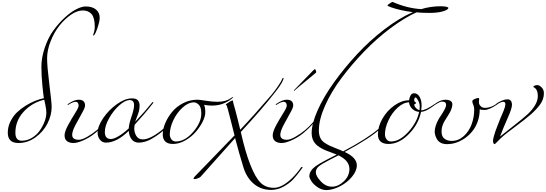

<svg xmlns="http://www.w3.org/2000/svg" viewBox="-20 -1498 5748 2022"><path d="M882 -1430Q952 -1430 991 -1397.5Q1030 -1365 1030 -1310Q1030 -1273 1004.5 -1198.5Q979 -1124 964 -1124Q960 -1124 960 -1128Q960 -1132 969 -1156Q978 -1180 978 -1216Q978 -1311 944.5 -1349.5Q911 -1388 852 -1388Q793 -1388 728 -1343.5Q663 -1299 607.5 -1230Q552 -1161 514 -1066Q476 -971 476 -884.5Q476 -798 500 -608Q524 -418 524 -372Q524 -285 480.5 -198.5Q437 -112 354.5 -52Q272 8 174 8Q62 8 62 -100Q62 -162 89.5 -218Q117 -274 158 -314Q200 -354 252 -386Q346 -444 442 -464Q437 -491 426.5 -596.5Q416 -702 416 -796.5Q416 -891 451.5 -996Q487 -1101 542 -1177Q597 -1253 661 -1312Q725 -1371 783 -1400.5Q841 -1430 882 -1430ZM446 -448Q317 -417 229.5 -322Q142 -227 142 -100Q142 -16 210 -16Q268 -16 319 -48Q370 -80 401 -126Q468 -226 468 -312Q468 -345 457.5 -394Q447 -443 446 -448Z M706 -398Q697 -392 694.5 -392Q692 -392 692 -396Q692 -400 698 -404Q762 -448 808 -448Q876 -448 876 -386Q876 -364 842 -304.5Q808 -245 774 -180Q740 -115 740 -78Q740 -26 810 -26Q844 -26 899.5 -58Q955 -90 997 -125Q1039 -160 1071 -195Q1103 -230 1110.5 -242Q1118 -254 1122 -254Q1126 -254 1126 -251Q1126 -248 1124 -244Q1075 -178 1016 -126Q952 -65 876 -28.5Q800 8 755 8Q710 8 685 -12Q660 -32 660 -72Q660 -112 697 -180Q734 -248 771 -306.5Q808 -365 808 -384.5Q808 -404 799.5 -415Q791 -426 778 -426Q748 -426 706 -398Z M1336 -120Q1209 4 1096 4Q1057 4 1032.5 -27Q1008 -58 1008 -100Q1008 -167 1066 -253Q1124 -339 1210 -400.5Q1296 -462 1368 -462Q1415 -462 1432.5 -441Q1450 -420 1450 -386Q1450 -352 1442.5 -325Q1435 -298 1422 -266Q1409 -234 1404 -216Q1510 -328 1580 -416Q1582 -422 1588 -422Q1594 -422 1596 -420Q1596 -416 1594 -414Q1501 -295 1398 -184Q1394 -160 1394 -144Q1394 -102 1416 -66Q1438 -30 1484 -30Q1530 -30 1590.5 -64Q1651 -98 1710 -150Q1769 -202 1800 -248Q1804 -254 1808 -254Q1812 -254 1812 -251Q1812 -248 1810 -244Q1756 -172 1702.5 -125Q1649 -78 1579 -37Q1509 4 1440 4Q1393 4 1366 -31.5Q1339 -67 1336 -120ZM1336 -146Q1338 -192 1365 -270.5Q1392 -349 1392 -390Q1392 -444 1346 -444Q1298 -444 1235.5 -388Q1173 -332 1128.5 -252Q1084 -172 1084 -108Q1084 -34 1148 -34Q1180 -34 1232 -65.5Q1284 -97 1336 -146Z M2130 -394Q2142 -362 2142 -316.5Q2142 -271 2113 -214Q2084 -157 2038.5 -105.5Q1993 -54 1929 -18Q1865 18 1802 18Q1694 18 1694 -84Q1694 -139 1720.5 -201.5Q1747 -264 1792.5 -319.5Q1838 -375 1908.5 -411.5Q1979 -448 2058 -448Q2080 -448 2148 -437Q2216 -426 2270 -426Q2358 -426 2410 -464L2430 -476Q2434 -476 2434 -473.5Q2434 -471 2425 -462.5Q2416 -454 2397 -441Q2378 -428 2352 -416Q2292 -386 2210 -386Q2173 -386 2130 -394ZM2022 -420Q1963 -420 1902.5 -365Q1842 -310 1805 -231Q1768 -152 1768 -82Q1768 -55 1784.5 -31.5Q1801 -8 1832 -8Q1927 -8 2013.5 -108Q2100 -208 2100 -302Q2100 -368 2074.5 -394Q2049 -420 2022 -420Z M2510 -132Q2646 -274 2840 -500Q2878 -546 2906 -588Q2943 -643 2949.5 -660.5Q2956 -678 2960 -678Q2966 -678 2966 -674V-668Q2964 -664 2960 -653.5Q2956 -643 2954.5 -640Q2953 -637 2947.5 -627Q2942 -617 2937 -609.5Q2932 -602 2923 -588Q2914 -574 2902 -558.5Q2890 -543 2873 -521Q2744 -354 2516 -108Q2563 103 2617 239Q2671 375 2725.5 427.5Q2780 480 2865 480Q2950 480 3056 378Q3112 322 3148 268Q3153 260 3159.5 260Q3166 260 3166 263Q3166 266 3164 270Q3107 350 3065.5 393Q3024 436 2963 469Q2902 502 2834 502Q2731 502 2655 439.5Q2579 377 2544 266Q2498 117 2456 -44Q2396 23 2275.5 158.5Q2155 294 2094 362Q2088 370 2065.5 379Q2043 388 2030.5 388Q2018 388 2018 382.5Q2018 377 2030 362Q2358 24 2450 -72Q2421 -186 2405 -250Q2389 -314 2380 -346Q2367 -392 2362.5 -392Q2358 -392 2358 -396Q2358 -400 2364 -404Q2415 -440 2430 -440Q2434 -440 2434 -434Q2434 -428 2435.5 -420.5Q2437 -413 2442.5 -393Q2448 -373 2456 -346Q2476 -274 2510 -132Z M2898 -398Q2889 -392 2886.5 -392Q2884 -392 2884 -396Q2884 -400 2890 -404Q2954 -448 3000 -448Q3068 -448 3068 -386Q3068 -364 3034 -304.5Q3000 -245 2966 -180Q2932 -115 2932 -78Q2932 -26 3002 -26Q3036 -26 3091.5 -58Q3147 -90 3189 -125Q3231 -160 3263 -195Q3295 -230 3302.5 -242Q3310 -254 3314 -254Q3318 -254 3318 -251Q3318 -248 3316 -244Q3267 -178 3208 -126Q3144 -65 3068 -28.5Q2992 8 2947 8Q2902 8 2877 -12Q2852 -32 2852 -72Q2852 -112 2889 -180Q2926 -248 2963 -306.5Q3000 -365 3000 -384.5Q3000 -404 2991.5 -415Q2983 -426 2970 -426Q2940 -426 2898 -398ZM3080 -552 3274 -752Q3292 -770 3296 -770Q3300 -770 3305 -758.5Q3310 -747 3310 -740Q3310 -733 3302 -728Q3261 -692 3196.5 -640.5Q3132 -589 3088 -550Q3084 -542 3079 -542Q3074 -542 3074 -544Z M3544 138Q3521 150 3446 188.5Q3371 227 3338.5 253Q3306 279 3306 317.5Q3306 356 3358.5 412Q3411 468 3476 468Q3541 468 3600 412.5Q3659 357 3660 282Q3660 193 3544 138ZM4114 -1478Q4269 -1410 4416 -1402Q4515 -1432 4618 -1432Q4666 -1432 4684 -1426Q4702 -1420 4702 -1416Q4702 -1392 4628 -1374Q4575 -1362 4500.5 -1362Q4426 -1362 4366 -1368Q4238 -1310 4093.5 -1202Q3949 -1094 3817 -957.5Q3685 -821 3576.5 -676Q3468 -531 3403 -384.5Q3338 -238 3338 -124Q3338 -36 3396 4Q3426 24 3453.5 37Q3481 50 3524.5 66.5Q3568 83 3594 96Q3849 -39 3968 -142Q4035 -201 4066 -248Q4070 -254 4074 -254Q4078 -254 4078 -251Q4078 -248 4076 -244Q4026 -178 3978 -136Q3881 -45 3610 102Q3738 162 3738 242Q3738 302 3687 363.5Q3636 425 3561.5 463.5Q3487 502 3420 504Q3368 504 3323.5 473Q3279 442 3258.5 409Q3238 376 3238 358Q3238 301 3303 253Q3344 223 3428.5 180Q3513 137 3526 130Q3509 123 3471.5 109Q3434 95 3410.5 86Q3387 77 3355.5 58.5Q3324 40 3306 21Q3262 -25 3262 -96Q3262 -195 3325 -336.5Q3388 -478 3497 -630Q3606 -782 3740 -926.5Q3874 -1071 4030 -1190Q4186 -1309 4328 -1370Q4191 -1388 4099 -1421Q4060 -1435 4060 -1442Q4060 -1445 4084 -1461.5Q4108 -1478 4114 -1478Z M4348 -400 4342 -402Q4342 -381 4358.5 -362.5Q4375 -344 4398 -338Q4400 -351 4400 -371Q4400 -376 4400 -382Q4400 -410 4383 -441Q4366 -472 4356 -472Q4342 -472 4342 -432Q4348 -430 4354 -424Q4360 -418 4360 -413Q4360 -408 4355 -404Q4350 -400 4348 -400ZM4394 -320Q4354 -322 4322.5 -351Q4291 -380 4288 -420Q4229 -420 4168.5 -365Q4108 -310 4071 -231Q4034 -152 4034 -82Q4034 -55 4050.5 -31.5Q4067 -8 4098 -8Q4188 -8 4279.5 -108Q4371 -208 4394 -320ZM4483 -342Q4448 -323 4414 -320Q4389 -192 4286.5 -87Q4184 18 4072 18Q3960 18 3960 -84Q3960 -166 4008.5 -250Q4057 -334 4134 -388Q4211 -442 4288 -442Q4290 -467 4303 -491.5Q4316 -516 4340 -516Q4377 -516 4398.5 -479Q4420 -442 4420 -384Q4420 -368 4416 -336Q4461 -336 4560 -404Q4569 -410 4571.5 -410Q4574 -410 4574 -406Q4574 -402 4567.5 -398Q4561 -394 4542.5 -380.5Q4524 -367 4512.5 -359.5Q4501 -352 4483 -342Z M5026 -460 5024 -418Q5024 -399 5041.5 -380.5Q5059 -362 5088 -362Q5148 -362 5208 -404Q5217 -410 5219.5 -410Q5222 -410 5222 -406Q5222 -402 5216 -398Q5132 -340 5082 -340Q5053 -340 5032 -346Q5032 -277 5010 -216Q4988 -155 4952 -113Q4918 -71 4872 -40Q4784 20 4688 20Q4649 20 4622 6Q4594 -10 4582 -32Q4558 -74 4558 -112Q4558 -169 4602 -248Q4648 -317 4663 -346.5Q4678 -376 4678 -393.5Q4678 -411 4667.5 -419.5Q4657 -428 4635 -428Q4613 -428 4568 -398Q4559 -392 4556.5 -392Q4554 -392 4554 -396Q4554 -400 4560 -404Q4619 -448 4674 -448Q4702 -448 4723 -436Q4744 -424 4744 -401Q4744 -378 4734.5 -352Q4725 -326 4715 -309Q4705 -292 4685.5 -261Q4666 -230 4660 -220Q4630 -168 4630 -113.5Q4630 -59 4661.5 -36.5Q4693 -14 4736 -14Q4808 -14 4863.5 -64Q4919 -114 4946.5 -188.5Q4974 -263 4974 -344Q4974 -373 4964 -394.5Q4954 -416 4954 -430.5Q4954 -445 4979 -455.5Q5004 -466 5015 -466Q5026 -466 5026 -460Z M5372 -396Q5372 -356 5327 -256Q5282 -156 5246 -60Q5282 -90 5382.5 -168Q5483 -246 5538 -296Q5644 -398 5644 -486Q5644 -517 5636.5 -537.5Q5629 -558 5620 -565.5Q5611 -573 5603.5 -578Q5596 -583 5596 -585.5Q5596 -588 5602 -592Q5617 -602 5638 -602Q5659 -602 5683.5 -578Q5708 -554 5708 -516Q5708 -453 5668.5 -398.5Q5629 -344 5569.5 -292.5Q5510 -241 5414 -169.5Q5318 -98 5289 -73.5Q5260 -49 5237.5 -26Q5215 -3 5203.5 8.5Q5192 20 5187 20Q5182 20 5177 10Q5172 0 5172 -15Q5172 -30 5181 -63Q5190 -96 5198.5 -119.5Q5207 -143 5225.5 -190Q5244 -237 5248 -247.5Q5252 -258 5263.5 -284Q5275 -310 5282 -327Q5302 -376 5302 -401Q5302 -426 5280 -426Q5256 -426 5214 -398Q5205 -392 5202.5 -392Q5200 -392 5200 -396Q5200 -400 5205 -404Q5210 -408 5224.5 -417.5Q5239 -427 5268.5 -439.5Q5298 -452 5323.5 -452Q5349 -452 5360.5 -435.5Q5372 -419 5372 -396Z"/></svg>

Font: Miama
Style: Regular
Weight: 400
Italic angle: 16.5°
Designer: Linus Romer
Foundry: Linus Romer
Version: 0.32